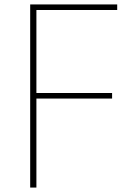

<svg xmlns="http://www.w3.org/2000/svg" viewBox="-20 -845 626 865"><path d="M116 -825H508V-800H144V-426H485V-401H144V0H116Z"/></svg>

Font: Spartan MB
Style: Regular
Weight: 250
Designer: Matt Bailey
Foundry: Matt Bailey
Version: Version 1.000